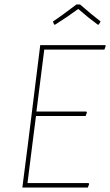

<svg xmlns="http://www.w3.org/2000/svg" viewBox="-20 -839 493 859"><path d="M222 -729 217 -743Q254 -767 322 -819H338Q390 -774 430 -743L422 -729H417Q377 -758 330 -799Q283 -764 227 -729ZM376 -20 379 -16 373 0H80L105 -195L160 -637H451L453 -633L447 -617H178L143 -340H366L369 -336L363 -320H141L125 -195L103 -20Z"/></svg>

Font: Alegreya Sans SC Thin
Style: Italic
Weight: 100
Italic angle: -7°
Designer: Juan Pablo del Peral
Foundry: Huerta Tipografica
Version: Version 2.007